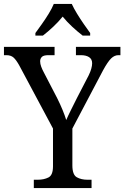

<svg xmlns="http://www.w3.org/2000/svg" viewBox="-24 -951 629 971"><path d="M147 0V-42H167Q198 -42 221 -53.5Q244 -65 244 -110V-301L74 -619Q58 -648 44.5 -660Q31 -672 8 -672H-4V-714H252V-672H221Q196 -672 187.5 -663Q179 -654 179 -641Q179 -628 184.5 -613.5Q190 -599 196 -588L265 -455Q280 -425 292 -396Q304 -367 311 -344Q320 -365 334.5 -394Q349 -423 365 -455L424 -569Q433 -587 437.5 -603Q442 -619 442 -631Q442 -652 426.5 -662Q411 -672 385 -672H360V-714H585V-672H575Q555 -672 538 -655.5Q521 -639 497 -595L342 -301V-115Q342 -67 364.5 -54.5Q387 -42 418 -42H439V0ZM155 -784Q169 -803 187.5 -829Q206 -855 222.5 -882Q239 -909 248 -931H339Q349 -909 365.5 -882Q382 -855 400 -829Q418 -803 432 -784V-771H394Q368 -791 341 -816Q314 -841 293 -867Q272 -841 245.5 -816Q219 -791 193 -771H155Z"/></svg>

Font: Noto Serif Lao SemCond
Style: Regular
Weight: 400
Width: 4
Designer: Monotype Design Team
Foundry: Monotype Imaging Inc.
Version: Version 2.004; ttfautohint (v1.8.4.7-5d5b)